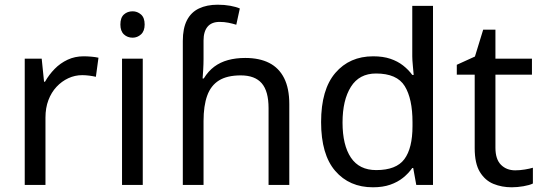

<svg xmlns="http://www.w3.org/2000/svg" viewBox="-20 -785 2304 815"><path d="M335 -546Q350 -546 367.5 -544.5Q385 -543 398 -540L387 -459Q374 -462 358.5 -464Q343 -466 329 -466Q298 -466 270 -453Q242 -440 220 -416.5Q198 -393 185.5 -360Q173 -327 173 -286V0H85V-536H157L167 -438H171Q188 -468 212 -492.5Q236 -517 267 -531.5Q298 -546 335 -546Z M586 -536V0H498V-536ZM543 -737Q563 -737 578.5 -723.5Q594 -710 594 -681Q594 -653 578.5 -639Q563 -625 543 -625Q521 -625 506 -639Q491 -653 491 -681Q491 -710 506 -723.5Q521 -737 543 -737Z M756 -611Q756 -665 773.5 -699Q791 -733 824.5 -749Q858 -765 904 -765Q933 -765 957.5 -760.5Q982 -756 998 -749L983 -680Q967 -685 949.5 -688.5Q932 -692 912 -692Q878 -692 861 -671.5Q844 -651 844 -613V-535Q844 -513 842.5 -488Q841 -463 840 -452H845Q864 -483 889.5 -502Q915 -521 948 -530Q981 -539 1021 -539Q1081 -539 1122.5 -518Q1164 -497 1186 -453.5Q1208 -410 1208 -343V0H1120V-326Q1120 -398 1091 -431.5Q1062 -465 1002 -465Q944 -465 909.5 -443.5Q875 -422 859.5 -379Q844 -336 844 -271V0H756Z M1563 10Q1463 10 1403 -59.5Q1343 -129 1343 -267Q1343 -405 1403.5 -475.5Q1464 -546 1564 -546Q1606 -546 1637 -535.5Q1668 -525 1691 -507Q1714 -489 1730 -467H1736Q1735 -480 1732.5 -505.5Q1730 -531 1730 -546V-760H1818V0H1747L1734 -72H1730Q1714 -49 1691 -30.5Q1668 -12 1636.5 -1Q1605 10 1563 10ZM1577 -63Q1662 -63 1696.5 -109.5Q1731 -156 1731 -250V-266Q1731 -366 1698 -419.5Q1665 -473 1576 -473Q1505 -473 1469.5 -416.5Q1434 -360 1434 -265Q1434 -169 1469.5 -116Q1505 -63 1577 -63Z M2167 -62Q2187 -62 2208 -65.5Q2229 -69 2242 -73V-6Q2228 1 2202 5.5Q2176 10 2152 10Q2110 10 2074.5 -4.5Q2039 -19 2017 -55Q1995 -91 1995 -156V-468H1919V-510L1996 -545L2031 -659H2083V-536H2238V-468H2083V-158Q2083 -109 2106.5 -85.5Q2130 -62 2167 -62Z"/></svg>

Font: lkorean85
Style: Book
Weight: 400
Designer: Jelle Bosma - Monotype Design Team
Foundry: Monotype Imaging Inc.
Version: Version 2.003